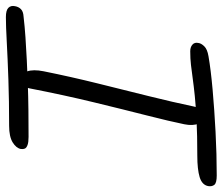

<svg xmlns="http://www.w3.org/2000/svg" viewBox="-84 -673 756 652"><g transform="rotate(90 294.0 -347.0)"><path d="M142 -615Q128 -615 119.5 -622.5Q111 -630 114 -643Q115 -652 125 -662.5Q135 -673 159 -677Q205 -685 272.5 -691Q340 -697 416 -701Q492 -705 564 -705Q589 -705 595.5 -697Q602 -689 600 -676Q596 -655 569.5 -647Q543 -639 497 -639Q426 -639 377 -636.5Q328 -634 294 -630.5Q260 -627 235 -623.5Q210 -620 188.5 -617.5Q167 -615 142 -615ZM238 -40Q218 -40 210.5 -61Q203 -82 210 -117Q229 -211 251.5 -301.5Q274 -392 294.5 -474.5Q315 -557 329 -624Q333 -644 340.5 -654.5Q348 -665 362 -665Q379 -665 387.5 -644.5Q396 -624 390 -595Q380 -546 360 -467.5Q340 -389 315.5 -288Q291 -187 268 -69Q262 -40 238 -40ZM26 11Q3 11 -5.5 2.5Q-14 -6 -11 -20Q-9 -32 -1 -40Q7 -48 24 -49Q58 -53 95 -55.5Q132 -58 172 -60Q212 -62 254.5 -63.5Q297 -65 341.5 -65.5Q386 -66 433 -66Q451 -66 460.5 -62.5Q470 -59 472.5 -53.5Q475 -48 474 -40Q471 -24 451.5 -12Q432 0 395 0Q311 0 238.5 2.5Q166 5 111 8Q56 11 26 11Z"/></g></svg>

Font: Shantell Sans Light
Style: Italic
Weight: 300
Italic angle: -11°
Designer: Stephen Nixon, Anya Danilova, Shantell Martin
Foundry: Arrow Type
Version: Version 1.008;[ac192a2d6]